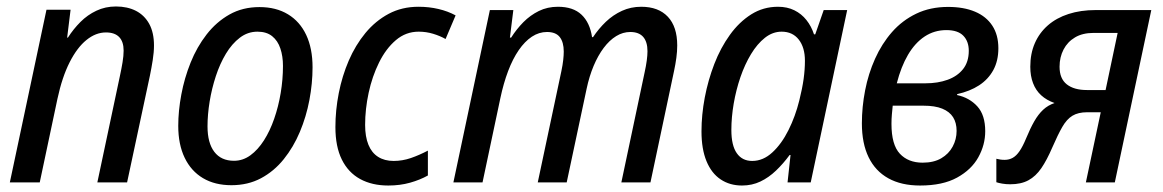

<svg xmlns="http://www.w3.org/2000/svg" viewBox="-20 -569 3627 599"><path d="M10.7 0 125 -538.6H200.2L189.5 -451.7H191.9Q209 -478.5 231 -500.5Q252.9 -522.5 280.8 -535.6Q308.6 -548.8 341.8 -548.8Q377.4 -548.8 404.1 -535.2Q430.7 -521.5 445.6 -494.4Q460.4 -467.3 460.4 -427.2Q460.4 -406.2 456.5 -381.6Q452.6 -356.9 447.8 -333.5L376.5 0H283.7L354 -331.5Q358.9 -354 362.3 -374.5Q365.7 -395 365.7 -411.1Q365.7 -439 351.8 -453.4Q337.9 -467.8 310.5 -467.8Q278.8 -467.8 249.8 -444.3Q220.7 -420.9 197.3 -374.8Q173.8 -328.6 159.2 -260.7L104 0Z M702.1 8.8Q650.4 8.8 613.3 -13.2Q576.2 -35.2 556.2 -76.7Q536.1 -118.2 536.1 -176.3Q536.1 -223.1 545.7 -274.2Q555.2 -325.2 574.7 -373.8Q594.2 -422.4 624.5 -461.4Q654.8 -500.5 695.8 -523.7Q736.8 -546.9 789.6 -546.9Q841.3 -546.9 878.4 -524.4Q915.5 -502 935.3 -460Q955.1 -418 955.1 -358.9Q955.1 -309.1 945.3 -257.1Q935.5 -205.1 915.5 -157.5Q895.5 -109.9 865.2 -72.3Q835 -34.7 794.2 -12.9Q753.4 8.8 702.1 8.8ZM710 -67.4Q737.8 -67.4 761.2 -84.5Q784.7 -101.6 803.5 -131.1Q822.3 -160.6 835.4 -198.5Q848.6 -236.3 855.7 -278.8Q862.8 -321.3 862.8 -363.3Q862.8 -393.6 854.7 -417.7Q846.7 -441.9 829.1 -456.1Q811.5 -470.2 783.2 -470.2Q752.9 -470.2 728.3 -451.4Q703.6 -432.6 684.8 -401.4Q666 -370.1 653.3 -331.3Q640.6 -292.5 634 -252Q627.4 -211.4 627.4 -174.8Q627.4 -123 648.7 -95.2Q669.9 -67.4 710 -67.4Z M1191.4 9.8Q1140.6 9.8 1103.5 -10.5Q1066.4 -30.8 1046.4 -71.3Q1026.4 -111.8 1026.4 -172.4Q1026.4 -225.1 1036.9 -278.6Q1047.4 -332 1068.1 -380.1Q1088.9 -428.2 1120.1 -466.1Q1151.4 -503.9 1192.6 -525.9Q1233.9 -547.9 1285.6 -547.9Q1318.4 -547.9 1347.7 -541Q1377 -534.2 1401.4 -521L1370.1 -447.3Q1353 -457 1331.3 -463.6Q1309.6 -470.2 1286.1 -470.2Q1246.1 -470.2 1215.1 -443.8Q1184.1 -417.5 1162.6 -374Q1141.1 -330.6 1130.1 -279.5Q1119.1 -228.5 1119.1 -179.2Q1119.1 -142.6 1129.4 -117.4Q1139.6 -92.3 1159.7 -79.6Q1179.7 -66.9 1208 -66.9Q1235.4 -66.9 1261.7 -75.9Q1288.1 -85 1314.9 -99.1V-21.5Q1290.5 -7.8 1259.3 1Q1228 9.8 1191.4 9.8Z M1394.5 0 1508.3 -537.6H1581.5L1570.8 -451.7H1574.7Q1591.3 -478 1612.8 -499.8Q1634.3 -521.5 1661.1 -534.7Q1688 -547.9 1720.7 -547.9Q1768.1 -547.9 1794.2 -523.2Q1820.3 -498.5 1827.1 -453.1H1830.1Q1847.7 -479.5 1870.1 -501Q1892.6 -522.5 1920.4 -535.2Q1948.2 -547.9 1980.5 -547.9Q2034.2 -547.9 2063.5 -516.8Q2092.8 -485.8 2092.8 -427.2Q2092.8 -408.7 2090.1 -388.7Q2087.4 -368.7 2083 -348.1L2009.3 0H1918.5L1991.2 -343.8Q1995.6 -363.8 1997.8 -380.4Q2000 -397 2000 -409.2Q2000 -438.5 1986.6 -453.9Q1973.1 -469.2 1946.3 -469.2Q1923.3 -469.2 1902.3 -456.3Q1881.3 -443.4 1863.5 -419.7Q1845.7 -396 1832 -363.5Q1818.4 -331.1 1810.1 -292L1748 0H1657.7L1731.4 -347.2Q1735.4 -366.2 1737.1 -381.6Q1738.8 -397 1738.8 -408.2Q1738.8 -437.5 1726.3 -453.4Q1713.9 -469.2 1686.5 -469.2Q1661.6 -469.2 1639.4 -454.6Q1617.2 -439.9 1598.4 -412.6Q1579.6 -385.3 1565.2 -347.2Q1550.8 -309.1 1541 -262.7L1485.4 0Z M2294.9 9.8Q2256.8 9.8 2228.3 -9.3Q2199.7 -28.3 2184.1 -66.2Q2168.5 -104 2168.5 -159.2Q2168.5 -210.4 2178.7 -264.6Q2189 -318.8 2208.5 -369.4Q2228 -419.9 2257.1 -460.2Q2286.1 -500.5 2323.7 -524.2Q2361.3 -547.9 2407.2 -547.9Q2436 -547.9 2458.3 -536.9Q2480.5 -525.9 2495.8 -506.6Q2511.2 -487.3 2519.5 -461.9H2523.4L2549.8 -537.6H2623L2509.3 0H2437L2446.3 -85.4H2443.4Q2423.8 -58.6 2401.1 -36.9Q2378.4 -15.1 2352.3 -2.7Q2326.2 9.8 2294.9 9.8ZM2326.7 -66.9Q2360.8 -66.9 2389.6 -93.5Q2418.5 -120.1 2439.9 -163.1Q2461.4 -206.1 2473.6 -255.4Q2482.9 -292.5 2487.1 -322.5Q2491.2 -352.5 2491.2 -379.4Q2491.2 -420.9 2471.9 -445.6Q2452.6 -470.2 2418.5 -470.2Q2390.6 -470.2 2366.5 -451.2Q2342.3 -432.1 2323 -400.1Q2303.7 -368.2 2290 -328.4Q2276.4 -288.6 2269 -245.8Q2261.7 -203.1 2261.7 -163.6Q2261.7 -115.2 2278.6 -91.1Q2295.4 -66.9 2326.7 -66.9Z M2850.6 9.8Q2792 9.8 2751.5 -12.7Q2710.9 -35.2 2689.9 -78.4Q2668.9 -121.6 2668.9 -184.1Q2668.9 -235.4 2679 -287.1Q2689 -338.9 2710 -385.7Q2731 -432.6 2762.9 -469Q2794.9 -505.4 2838.6 -526.4Q2882.3 -547.4 2938 -547.4Q2986.8 -547.4 3022 -532.5Q3057.1 -517.6 3075.9 -488.8Q3094.7 -460 3094.7 -418.5Q3094.7 -379.4 3078.9 -350.3Q3063 -321.3 3034.4 -302.7Q3005.9 -284.2 2966.3 -275.4L2965.8 -272.5Q3004.4 -264.2 3029.1 -237.1Q3053.7 -210 3053.7 -159.7Q3053.7 -117.2 3032.2 -78.4Q3010.7 -39.6 2965.8 -14.9Q2920.9 9.8 2850.6 9.8ZM2858.4 -61.5Q2893.1 -61.5 2916.5 -75.2Q2939.9 -88.9 2952.1 -111.6Q2964.4 -134.3 2964.4 -160.6Q2964.4 -186 2953.4 -203.4Q2942.4 -220.7 2919.7 -230Q2897 -239.3 2860.8 -239.3H2765.1Q2763.7 -226.6 2762.5 -212.4Q2761.2 -198.2 2761.2 -182.6Q2761.2 -117.2 2787.4 -89.4Q2813.5 -61.5 2858.4 -61.5ZM2777.8 -309.1H2867.7Q2905.8 -309.1 2936.3 -320.1Q2966.8 -331.1 2984.6 -353.5Q3002.4 -376 3002.4 -410.6Q3002.4 -439.9 2985.4 -457.5Q2968.3 -475.1 2932.6 -475.1Q2895 -475.1 2864.7 -455.1Q2834.5 -435.1 2812.7 -397.9Q2791 -360.8 2777.8 -309.1Z M3131.8 5.9Q3118.2 5.9 3106.9 3.9Q3095.7 2 3088.4 -0.5V-73.7Q3093.8 -72.3 3100.3 -71.3Q3106.9 -70.3 3114.3 -70.3Q3128.4 -70.3 3139.6 -76.7Q3150.9 -83 3160.9 -97.7Q3170.9 -112.3 3181.2 -137.2Q3194.3 -168.9 3206.8 -190.7Q3219.2 -212.4 3234.4 -226.6Q3249.5 -240.7 3270 -247.6Q3245.1 -256.3 3228.3 -271.7Q3211.4 -287.1 3202.9 -309.6Q3194.3 -332 3194.3 -360.8Q3194.3 -401.9 3208.5 -434.3Q3222.7 -466.8 3249.3 -490Q3275.9 -513.2 3313.7 -525.4Q3351.6 -537.6 3397.9 -537.6H3571.8L3458 0H3367.7L3414.1 -218.8H3371.6Q3343.8 -218.8 3325.9 -208Q3308.1 -197.3 3294.2 -173.1Q3280.3 -148.9 3262.7 -108.4Q3246.1 -69.8 3228.8 -44.4Q3211.4 -19 3188.5 -6.6Q3165.5 5.9 3131.8 5.9ZM3371.1 -288.1H3429.2L3466.8 -466.3H3391.6Q3357.4 -466.3 3334 -452.4Q3310.5 -438.5 3298.1 -414.6Q3285.6 -390.6 3285.6 -360.8Q3285.6 -323.7 3308.1 -305.9Q3330.6 -288.1 3371.1 -288.1Z"/></svg>

Font: Open Sans SemiCondensed Medium
Style: Italic
Weight: 500
Width: 4
Italic angle: -12°
Designer: Monotype Design Team
Foundry: Monotype Imaging Inc.
Version: Version 3.000